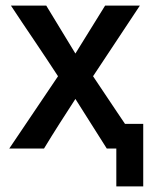

<svg xmlns="http://www.w3.org/2000/svg" viewBox="-20 -546 540 685"><path d="M491 -104V119H395V-16H361L249 -193Q221 -150 192 -104.5Q163 -59 137 -16H13L187 -274Q168 -303 146.5 -335.5Q125 -368 103 -400.5Q81 -433 59.5 -465Q38 -497 19 -526H145L249 -355Q275 -397 302 -440.5Q329 -484 355 -526H479L312 -274Q353 -213 399 -144Q413 -124 426 -104Z"/></svg>

Font: D2Coding ligature
Style: Bold
Weight: 700
Monospace: yes
Designer: Yong-Rak Park; Jeong-Hwan Yoon; Sang-Min Lee;
Foundry: NHN Corporation
Version: Version 1.3.2; Build 20180524